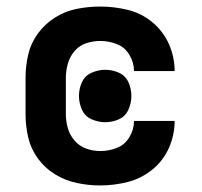

<svg xmlns="http://www.w3.org/2000/svg" viewBox="-20 -558 616 586"><path d="M286 8Q328 8 369.5 -2.5Q411 -13 444.5 -40Q478 -67 495.5 -106.5Q513 -146 513 -189H389Q389 -163 375 -139.5Q361 -116 336.5 -106.5Q312 -97 286 -97Q264 -97 243 -104.5Q222 -112 207.5 -129Q193 -146 187 -167Q181 -188 181 -210V-320Q181 -342 187 -363.5Q193 -385 207.5 -402Q222 -419 243 -426Q264 -433 286 -433Q312 -433 336.5 -423.5Q361 -414 375 -390.5Q389 -367 389 -341H513Q513 -384 495.5 -423.5Q478 -463 444.5 -490.5Q411 -518 369.5 -528Q328 -538 286 -538Q250 -538 214.5 -531Q179 -524 148 -504.5Q117 -485 95.5 -455.5Q74 -426 66 -391Q58 -356 58 -320V-210Q58 -174 66 -139Q74 -104 95.5 -74.5Q117 -45 148 -26Q179 -7 214.5 0.5Q250 8 286 8ZM301 -185Q323 -185 343 -194Q363 -203 372 -223.5Q381 -244 381 -265Q381 -287 372 -307Q363 -327 343 -336Q323 -345 301 -345Q280 -345 259.5 -336Q239 -327 230 -307Q221 -287 221 -265Q221 -244 230 -223.5Q239 -203 259.5 -194Q280 -185 301 -185Z"/></svg>

Font: Iosevka Sparkle
Style: Bold
Weight: 700
Designer: Belleve Invis
Foundry: Belleve Invis
Version: Version 4.5.0; ttfautohint (v1.8.3)